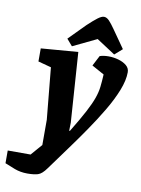

<svg xmlns="http://www.w3.org/2000/svg" viewBox="-180 -788 752 1026"><g transform="rotate(10 196.5 -275.0)"><path d="M41 173Q4 173 -28 161Q-60 149 -83 139V70H41L94 9V-128L67 -408L-4 -427V-498L197 -514L223 -135L222 -91H226Q270 -163 294.5 -209.5Q319 -256 330.5 -288.5Q342 -321 345.5 -350.5Q349 -380 351 -419L284 -456L313 -512Q333 -519 360.5 -519Q388 -519 414.5 -511.5Q441 -504 458.5 -489.5Q476 -475 476 -453Q476 -409 454 -353.5Q432 -298 396 -237.5Q360 -177 318 -116Q276 -55 235 1L144 126Q120 160 98 166.5Q76 173 41 173ZM388 -534 287 -600 158 -538 127 -574 215 -663Q247 -693 267 -708Q287 -723 300 -723Q315 -723 329 -708Q343 -693 361 -667L429 -570Z"/></g></svg>

Font: Faustina ExtraBold
Style: Italic
Weight: 800
Italic angle: -8°
Designer: Alfonso Garcia
Foundry: http://www.omnibus-type.com
Version: Version 1.200